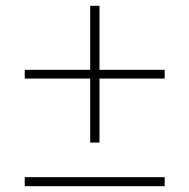

<svg xmlns="http://www.w3.org/2000/svg" viewBox="-20 -640 651 660"><path d="M65 -370V-400H290V-620H322V-400H546V-370H322V-150H290V-370ZM65 0V-31H546V0Z"/></svg>

Font: Jost* Thin
Style: Regular
Weight: 200
Version: Version 3.7